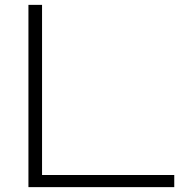

<svg xmlns="http://www.w3.org/2000/svg" viewBox="-20 -770 750 790"><path d="M153 -750V-25L128 -50H697V0H97V-750Z"/></svg>

Font: Unbounded ExtraLight
Style: Regular
Weight: 250
Designer: Luke Prowse, Jean-Baptiste Morizot, Fátima Lázaro, Florian Runge
Foundry: NaN
Version: Version 1.701;gftools[0.9.28.dev5+ged2979d]